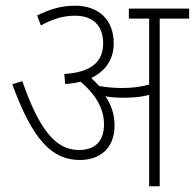

<svg xmlns="http://www.w3.org/2000/svg" viewBox="-20 -652 682 672"><path d="M381 -213C381 -252 369 -286 349 -315C369 -311 392 -310 414 -310C443 -310 473 -312 502 -320V0H539V-587H642V-622H431V-587H502V-356C470 -347 438 -344 407 -344C383 -344 355 -346 327 -351C318 -361 309 -370 299 -379C350 -403 378 -445 378 -500C378 -582 327 -632 242 -632C192 -632 154 -619 110 -598L123 -563C164 -585 200 -597 242 -597C305 -597 341 -563 341 -500C341 -436 300 -399 205 -393L208 -358C227 -359 245 -362 262 -366C310 -326 344 -276 344 -217C344 -152 307 -127 256 -127C171 -127 115 -206 58 -368L23 -357C94 -163 161 -92 260 -92C324 -92 381 -128 381 -213Z"/></svg>

Font: Noto Sans SemiCondensed ExtraLight
Style: Regular
Weight: 200
Width: 4
Designer: Monotype Design Team
Foundry: Monotype Imaging Inc.
Version: Version 2.013